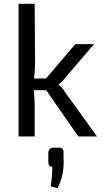

<svg xmlns="http://www.w3.org/2000/svg" viewBox="-20 -720 549 1013"><path d="M492 0H393L224 -244H158Q163 -199 163 -166V0H78V-700H163L165 -389Q165 -346 159 -306H223L377 -487H476L323 -308Q308 -287 289 -275V-273Q309 -258 323 -234ZM265 59H288Q304 59 310 65Q316 71 315 86L316 141Q315 210 284 273L247 263Q256 211 256 160Q235 160 235 136V86Q236 59 265 59Z"/></svg>

Font: Exo 2
Style: Regular
Weight: 400
Designer: Natanael Gama
Version: Version 1.001;PS 001.001;hotconv 1.0.70;makeotf.lib2.5.58329